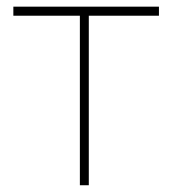

<svg xmlns="http://www.w3.org/2000/svg" viewBox="-20 -548 510 568"><path d="M450.2 -501.5H242.7V0H216.3V-501.5H19.5V-528.3H450.2Z"/></svg>

Font: Roboto Thin
Style: Regular
Weight: 250
Designer: Google
Version: Version 2.134; 2016